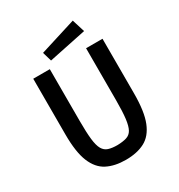

<svg xmlns="http://www.w3.org/2000/svg" viewBox="-207 -1023 1093 1174"><g transform="rotate(-30 339.5 -436.0)"><path d="M339 14Q261 14 206.5 -14Q152 -42 123.5 -111.5Q95 -181 95 -305V-699H212V-333Q212 -252 217.5 -203.5Q223 -155 237 -130.5Q251 -106 276 -98Q301 -90 339 -90Q378 -91 403.5 -99Q429 -107 442.5 -131Q456 -155 462 -203Q468 -251 468 -333V-699H584V-314Q584 -185 555.5 -114Q527 -43 472.5 -14.5Q418 14 339 14ZM245 -741 226 -806 482 -886 510 -796Z"/></g></svg>

Font: Ruda
Style: Bold
Weight: 700
Designer: Mariela Monsalve and Angelina Sanchez
Foundry: Mariela Monsalve and Angelina Sanchez
Version: Version 2.000